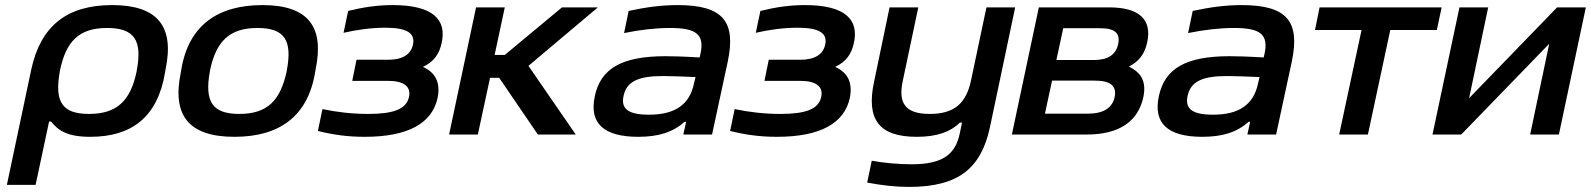

<svg xmlns="http://www.w3.org/2000/svg" viewBox="-20 -529 6256 755"><path d="M629 -244 631 -256C667 -427 598 -509 421 -509C243 -509 140 -427 103 -256L7 198H120L173 -51H181C209 -16 244 9 335 9C497 9 600 -68 629 -244ZM215 -247 216 -253C240 -367 291 -419 401 -419C508 -419 540 -371 518 -253L517 -247C493 -132 439 -81 330 -81C224 -81 194 -129 215 -247Z M693 -256 691 -244C656 -76 721 9 902 9C1077 9 1190 -70 1219 -244L1221 -256C1256 -423 1193 -509 1012 -509C837 -509 722 -430 693 -256ZM805 -247 806 -253C830 -367 883 -419 992 -419C1099 -419 1130 -371 1108 -253L1107 -247C1082 -133 1031 -81 921 -81C815 -81 784 -129 805 -247Z M1506 -294H1382L1365 -211H1507C1568 -211 1600 -188 1587 -143C1575 -101 1530 -81 1428 -81C1365 -81 1305 -88 1248 -100L1230 -14C1291 1 1346 9 1414 9C1586 9 1680 -45 1701 -145C1712 -203 1694 -243 1643 -266C1688 -287 1707 -318 1716 -357C1739 -453 1681 -509 1524 -509C1465 -509 1410 -501 1349 -486L1331 -400C1382 -412 1441 -420 1495 -420C1582 -420 1613 -398 1604 -354C1596 -315 1563 -294 1506 -294Z M1852 -500 1746 0H1859L1907 -223H1943L2095 0H2244L2058 -270L2331 -500H2190L1965 -313H1925L1965 -500Z M2645 -509C2581 -509 2522 -501 2452 -486L2434 -399C2498 -412 2558 -419 2614 -419C2717 -419 2752 -395 2734 -315L2731 -303C2668 -307 2622 -308 2597 -308C2424 -308 2342 -259 2319 -151C2296 -44 2354 9 2490 9C2569 9 2626 -9 2672 -50H2678L2667 0H2780L2842 -288C2874 -442 2826 -509 2645 -509ZM2432 -152C2444 -208 2489 -230 2587 -230C2616 -230 2669 -228 2715 -226L2709 -201C2692 -119 2636 -78 2532 -78C2450 -78 2421 -101 2432 -152Z M3127 -294H3003L2986 -211H3128C3189 -211 3221 -188 3208 -143C3196 -101 3151 -81 3049 -81C2986 -81 2926 -88 2869 -100L2851 -14C2912 1 2967 9 3035 9C3207 9 3301 -45 3322 -145C3333 -203 3315 -243 3264 -266C3309 -287 3328 -318 3337 -357C3360 -453 3302 -509 3145 -509C3086 -509 3031 -501 2970 -486L2952 -400C3003 -412 3062 -420 3116 -420C3203 -420 3234 -398 3225 -354C3217 -315 3184 -294 3127 -294Z M3873 -30 3972 -500H3859L3798 -211C3779 -124 3734 -81 3636 -81C3540 -81 3511 -123 3530 -211L3591 -500H3478L3417 -207C3385 -58 3438 9 3585 9C3664 9 3717 -10 3755 -47H3763L3754 -4C3737 76 3690 117 3565 117C3517 117 3455 112 3408 103L3390 189C3449 200 3501 206 3555 206C3752 206 3839 130 3873 -30Z M3959 0H4253C4381 0 4455 -51 4476 -147C4488 -206 4470 -243 4419 -267C4460 -288 4481 -317 4491 -362C4511 -453 4459 -500 4341 -500H4065ZM4089 -82 4117 -212H4285C4347 -212 4372 -191 4363 -147C4354 -105 4320 -82 4257 -82ZM4134 -293 4161 -418H4307C4363 -418 4386 -399 4377 -356C4368 -313 4336 -293 4281 -293Z M4863 -509C4799 -509 4740 -501 4670 -486L4652 -399C4716 -412 4776 -419 4832 -419C4935 -419 4970 -395 4952 -315L4949 -303C4886 -307 4840 -308 4815 -308C4642 -308 4560 -259 4537 -151C4514 -44 4572 9 4708 9C4787 9 4844 -9 4890 -50H4896L4885 0H4998L5060 -288C5092 -442 5044 -509 4863 -509ZM4650 -152C4662 -208 4707 -230 4805 -230C4834 -230 4887 -228 4933 -226L4927 -201C4910 -119 4854 -78 4750 -78C4668 -78 4639 -101 4650 -152Z M5246 0H5359L5447 -411H5630L5649 -500H5169L5151 -411H5334Z M5613 0H5726L6072 -357L5997 0H6110L6216 -500H6103L5757 -143L5832 -500H5719Z"/></svg>

Font: LT Wave Medium
Style: Italic
Weight: 500
Designer: Daniel Lyons
Version: Version 2.5 (Glyphs App)